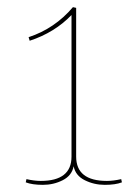

<svg xmlns="http://www.w3.org/2000/svg" viewBox="-20 -505 362 537"><path d="M193 -67Q193 1 279 1Q297 1 319 -4L321 5Q303 12 273 12Q243 12 217 -1Q191 -14 186 -40Q181 -14 155.5 -1Q130 12 100 12Q70 12 52 5L54 -4Q76 1 94 1Q180 1 180 -67V-463Q133 -414 63 -391L60 -401Q133 -425 184 -485L193 -483Z"/></svg>

Font: Almendra Display
Style: Regular
Weight: 400
Designer: Ana Sanfelippo
Foundry: Ana Sanfelippo
Version: Version 1.004